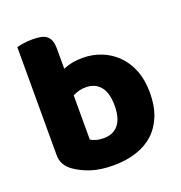

<svg xmlns="http://www.w3.org/2000/svg" viewBox="-124 -767 837 889"><g transform="rotate(-20 295.0 -322.5)"><path d="M54 -651Q64 -654 86 -657.5Q108 -661 131 -661Q153 -661 170.5 -658Q188 -655 200 -646Q212 -637 218 -621.5Q224 -606 224 -581V-483Q249 -493 271.5 -497Q294 -501 321 -501Q369 -501 412 -484Q455 -467 488 -434.5Q521 -402 540 -354Q559 -306 559 -243Q559 -178 539.5 -129.5Q520 -81 485 -49Q450 -17 399.5 -0.5Q349 16 288 16Q222 16 176 0.5Q130 -15 98 -38Q54 -69 54 -118ZM288 -118Q334 -118 359.5 -149.5Q385 -181 385 -243Q385 -306 359 -337Q333 -368 289 -368Q269 -368 254.5 -364Q240 -360 223 -352V-134Q234 -127 249.5 -122.5Q265 -118 288 -118Z"/></g></svg>

Font: BALOOCHETTANREGULAR
Style: Book
Weight: 400
Designer: Maithili Shingre and Ek Type
Foundry: Ek Type
Version: Version 1.100;PS 1.000;hotconv 1.0.88;makeotf.lib2.5.647800;